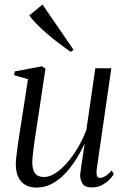

<svg xmlns="http://www.w3.org/2000/svg" viewBox="-20 -814 552 844"><path d="M141 10.5Q111.5 10.5 91.2 -1.2Q71 -13 60.2 -35.8Q49.5 -58.5 49.5 -93Q49.5 -105 52.5 -131.8Q55.5 -158.5 60.2 -189.8Q65 -221 69 -247Q73 -273 74.5 -282L103 -466L42 -483.5L45 -500L164 -522.5L180 -512.5L144 -274Q141.5 -259 137.8 -234.8Q134 -210.5 130.5 -184.5Q127 -158.5 124.5 -136Q122 -113.5 122 -101.5Q122 -78.5 127.8 -63.8Q133.5 -49 144.8 -42.5Q156 -36 173.5 -36Q203 -36 236.8 -62Q270.5 -88 303 -134.5Q335.5 -181 359.5 -242L399 -514H469.5L405.5 -72.5Q403 -54.5 405.5 -43.2Q408 -32 420 -32Q430 -32 443.2 -40Q456.5 -48 471 -65L480 -48.5Q473 -36 458.8 -22.2Q444.5 -8.5 425.5 0.8Q406.5 10 383.5 10Q352 10 341.8 -8.5Q331.5 -27 332.5 -46.5Q332.5 -50 334.8 -65.8Q337 -81.5 340.2 -103.2Q343.5 -125 346.8 -146Q350 -167 352 -181H351Q332 -140.5 309.2 -105.8Q286.5 -71 260.2 -45Q234 -19 204.2 -4.2Q174.5 10.5 141 10.5ZM291 -586Q265 -604 238.5 -624Q212 -644 187.8 -665Q163.5 -686 143 -706.5Q122.5 -727 108.5 -746L167 -794L303 -595.5Z"/></svg>

Font: Merriweather 120pt Light
Style: Italic
Weight: 300
Italic angle: -7.8°
Version: Version 2.101